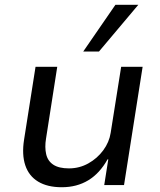

<svg xmlns="http://www.w3.org/2000/svg" viewBox="-20 -776 672 805"><path d="M239 9Q179 9 140 -14.5Q101 -38 86 -83Q71 -128 81 -191L129 -496H220L173 -195Q167 -159 173.5 -130Q180 -101 203.5 -85.5Q227 -70 269 -70Q313 -70 350.5 -91Q388 -112 413 -146Q438 -180 444 -219L488 -496H578L500 0H417L434 -108H431Q398 -49 350 -20Q302 9 239 9ZM329 -560 464 -756H560L395 -560Z"/></svg>

Font: Nunito Sans 7pt
Style: Italic
Weight: 400
Italic angle: -9°
Designer: Vernon Adams
Foundry: Vernon Adams
Version: Version 3.101;gftools[0.9.27]